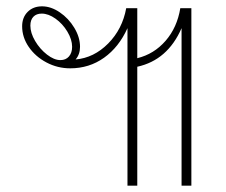

<svg xmlns="http://www.w3.org/2000/svg" viewBox="-20 -586 715 607"><path d="M585 -560V1H554V-497Q510 -396 414 -375V1H383V-497Q356 -437 309 -403.5Q262 -370 202 -370Q162 -370 127 -388.5Q92 -407 71 -437.5Q50 -468 50 -503Q50 -531 67.5 -548.5Q85 -566 113 -566Q141 -566 169 -547Q197 -528 215 -498Q233 -468 233 -438Q233 -414 219 -398Q277 -403 322 -448.5Q367 -494 379 -560H414V-402Q467 -415 503.5 -457Q540 -499 550 -560ZM208 -438Q208 -461 193 -486Q178 -511 155.5 -527Q133 -543 112 -543Q95 -543 85.5 -533Q76 -523 76 -505Q76 -482 91 -456.5Q106 -431 128.5 -413.5Q151 -396 171 -396Q188 -396 198 -407.5Q208 -419 208 -438Z"/></svg>

Font: KoHo ExtraLight
Style: Regular
Weight: 275
Version: Version 1.000; ttfautohint (v1.6)